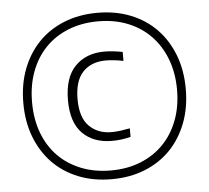

<svg xmlns="http://www.w3.org/2000/svg" viewBox="-53 -808 955 876"><g transform="rotate(-5 424.0 -370.0)"><path d="M440 -163Q356 -163 306 -213Q256 -263 256 -365Q256 -469 306.5 -520.5Q357 -572 440 -572Q461 -572 482.5 -569.5Q504 -567 524 -563V-522Q505 -526 484 -528.5Q463 -531 443 -531Q377 -531 338.5 -490.5Q300 -450 300 -366Q300 -282 339.5 -242.5Q379 -203 442 -203Q462 -203 483.5 -206Q505 -209 526 -213V-174Q485 -163 440 -163ZM424 11Q340 11 271.5 -16.5Q203 -44 154.5 -94Q106 -144 79 -214Q52 -284 52 -370Q52 -456 79 -526Q106 -596 154.5 -646Q203 -696 271.5 -723.5Q340 -751 424 -751Q508 -751 576.5 -723.5Q645 -696 693.5 -646Q742 -596 769 -526Q796 -456 796 -370Q796 -284 769 -214Q742 -144 693.5 -94Q645 -44 576.5 -16.5Q508 11 424 11ZM424 -29Q499 -29 560 -53.5Q621 -78 664.5 -122.5Q708 -167 732 -230Q756 -293 756 -370Q756 -447 732 -510Q708 -573 664.5 -618Q621 -663 560 -687.5Q499 -712 424 -712Q349 -712 287.5 -687.5Q226 -663 182.5 -618Q139 -573 115.5 -510Q92 -447 92 -370Q92 -293 115.5 -230Q139 -167 182.5 -122.5Q226 -78 287.5 -53.5Q349 -29 424 -29Z"/></g></svg>

Font: Encode Sans Narrow
Style: ExtraLight
Weight: 200
Designer: Pablo Impallari, Andres Torresi
Foundry: Pablo Impallari, Andres Torresi
Version: Version 1.000; ttfautohint (v1.00) -l 8 -r 50 -G 200 -x 14 -